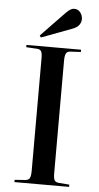

<svg xmlns="http://www.w3.org/2000/svg" viewBox="-62 -980 526 1018"><g transform="rotate(5 201.0 -471.5)"><path d="M55 0V-12L110 -16Q128 -17 134.5 -28Q141 -39 141 -67V-669Q141 -694 134.5 -704.5Q128 -715 107 -715L55 -718V-730H346V-718L292 -715Q275 -715 268 -704Q261 -693 261 -664V-63Q261 -37 267.5 -27Q274 -17 294 -16L346 -12V0ZM128 -776 121 -786 249 -919Q262 -932 272 -937.5Q282 -943 291 -943Q312 -943 324 -927Q336 -911 336 -892Q336 -875 326 -861Q316 -847 293 -838Z"/></g></svg>

Font: Literata 72pt Medium
Style: Regular
Weight: 500
Designer: Latin by Veronika Burian and Jose Scaglione. Greek by Irene Vlachou. Cyrillic by Vera Evstafieva.
Foundry: TypeTogether
Version: Version 3.002